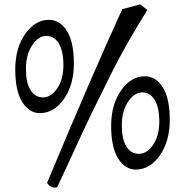

<svg xmlns="http://www.w3.org/2000/svg" viewBox="-20 -758 849 881"><path d="M163 -239Q114 -239 82 -290Q50 -341 50 -439Q50 -537 95.5 -602Q141 -667 205 -667Q255 -667 287 -616Q319 -565 319 -467Q319 -369 273.5 -304Q228 -239 163 -239ZM192.5 -593Q156 -593 127.5 -550Q99 -507 99 -442.5Q99 -378 120 -344.5Q141 -311 177.5 -311Q214 -311 242.5 -352.5Q271 -394 271 -458.5Q271 -523 250 -558Q229 -593 192.5 -593ZM603 20Q554 20 522 -31Q490 -82 490 -180Q490 -278 535.5 -343Q581 -408 645 -408Q695 -408 727 -357Q759 -306 759 -208Q759 -110 713.5 -45Q668 20 603 20ZM632.5 -334Q596 -334 567.5 -291Q539 -248 539 -183.5Q539 -119 560 -85.5Q581 -52 617.5 -52Q654 -52 682.5 -93.5Q711 -135 711 -199.5Q711 -264 690 -299Q669 -334 632.5 -334ZM244 98Q242 103 232 103Q210 103 196 81Q397 -401 541 -716L624 -738L656 -712Q557 -554 491 -421.5Q425 -289 397 -231Q369 -173 317 -59.5Q265 54 244 98Z"/></svg>

Font: Julee
Style: Regular
Weight: 400
Version: Version 1.001